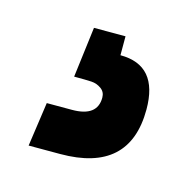

<svg xmlns="http://www.w3.org/2000/svg" viewBox="-47 -47 294 294"><g transform="rotate(15 100.0 100.0)"><path d="M70 0 60 80Q79 80 87.5 80.5Q96 81 103 86Q110 91 110 100Q110 130 70 130H30L20 200H70Q180 200 180 100Q180 30 120 30V0Z"/></g></svg>

Font: Millimetre
Style: Regular
Weight: 500
Designer: Jérémy Landes
Version: Version 1.0